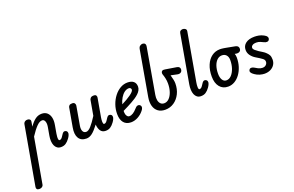

<svg xmlns="http://www.w3.org/2000/svg" viewBox="-173 -1536 3941 2573"><g transform="rotate(-20 1797.5 -249.5)"><path d="M16.5 428.5Q-7.5 428.5 -17.5 416.8Q-27.5 405 -24.5 385.5L124.5 -457.5Q126 -466.5 132.2 -476.5Q138.5 -486.5 150.8 -493.5Q163 -500.5 181 -500.5Q204 -500.5 216 -488.5Q228 -476.5 224 -454.5L212.5 -389Q254.5 -449 295.5 -479.2Q336.5 -509.5 387 -509.5Q434.5 -509.5 464.2 -483.5Q494 -457.5 504.8 -411.5Q515.5 -365.5 504 -304.5L484 -191Q479.5 -168 478.5 -145.5Q477.5 -123 481 -108.8Q484.5 -94.5 494.5 -94.5Q507.5 -94.5 518.8 -103Q530 -111.5 540.5 -128.5L555 -150Q565 -166.5 575 -175.2Q585 -184 596 -184Q612.5 -184 624.5 -174Q636.5 -164 636.5 -143.5Q636.5 -133 629.8 -115Q623 -97 606.5 -74.5Q579.5 -37.5 551 -18.8Q522.5 0 482.5 0Q450.5 0 428.2 -16Q406 -32 394.2 -59.5Q382.5 -87 380.5 -122.2Q378.5 -157.5 385.5 -196.5L406.5 -315.5Q411.5 -343.5 408.8 -368.2Q406 -393 394.2 -408.5Q382.5 -424 361.5 -424Q326 -424 283.8 -380.5Q241.5 -337 188.5 -256L74.5 389.5Q72.5 404.5 56.8 416.5Q41 428.5 16.5 428.5Z M843 9Q765.5 9 732.8 -44.5Q700 -98 717.5 -195.5L765 -464.5Q766.5 -475 777.8 -487.8Q789 -500.5 819.5 -500.5Q846 -500.5 855.8 -485Q865.5 -469.5 863 -453L816 -184.5Q807.5 -136.5 821.2 -106.5Q835 -76.5 868.5 -76.5Q899.5 -76.5 938.5 -119.5Q977.5 -162.5 1030 -245.5L1068 -460.5Q1069.5 -471 1082.2 -485.8Q1095 -500.5 1126 -500.5Q1153.5 -500.5 1161.5 -487Q1169.5 -473.5 1167 -457L1120.5 -194.5Q1117.5 -177.5 1115.8 -160Q1114 -142.5 1114.8 -127.5Q1115.5 -112.5 1119.2 -103.5Q1123 -94.5 1131 -94.5Q1144 -94.5 1155 -103Q1166 -111.5 1177 -128.5L1191 -150Q1201.5 -166.5 1211.2 -175.2Q1221 -184 1232.5 -184Q1248.5 -184 1260.8 -174Q1273 -164 1273 -143.5Q1273 -133 1266 -115Q1259 -97 1242.5 -74.5Q1216 -37.5 1187.2 -18.8Q1158.5 0 1119 0Q1071 0 1047 -34.8Q1023 -69.5 1020 -125.5Q963.5 -51 923.2 -21Q883 9 843 9Z M1478 9Q1410.5 9 1374.2 -35.2Q1338 -79.5 1338 -158.5Q1338 -228 1360.2 -291Q1382.5 -354 1420.5 -403.2Q1458.5 -452.5 1507.5 -481Q1556.5 -509.5 1610 -509.5Q1667 -509.5 1697.2 -483.8Q1727.5 -458 1727.5 -410Q1727.5 -383 1714.2 -358.8Q1701 -334.5 1678.2 -313.5Q1655.5 -292.5 1627.8 -274Q1600 -255.5 1570.5 -239.5Q1544 -224 1506 -205Q1468 -186 1434.5 -169.5Q1434 -160.5 1434.2 -152.5Q1434.5 -144.5 1435.5 -137Q1437.5 -112 1451 -94Q1464.5 -76 1484 -76Q1510.5 -76 1538.5 -94Q1566.5 -112 1591 -140.5Q1612 -166.5 1631.2 -172Q1650.5 -177.5 1665.5 -166Q1674 -160.5 1678.8 -149.8Q1683.5 -139 1680.2 -123.5Q1677 -108 1660 -87Q1626 -44 1577.5 -17.5Q1529 9 1478 9ZM1447.5 -258Q1465.5 -267.5 1485.5 -278Q1505.5 -288.5 1524 -299Q1556 -317.5 1581 -335.8Q1606 -354 1620.8 -370.5Q1635.5 -387 1635.5 -400.5Q1635.5 -411 1627.2 -421Q1619 -431 1603.5 -431Q1569 -431 1538.2 -407.8Q1507.5 -384.5 1484 -345.2Q1460.5 -306 1447.5 -258Z M1967 7.5Q1905.5 7.5 1865.5 -22Q1825.5 -51.5 1810.2 -104.8Q1795 -158 1807 -228.5L1921 -879Q1925 -902 1942.2 -915.2Q1959.5 -928.5 1978.5 -928.5Q2000 -928.5 2012 -915.2Q2024 -902 2019.5 -874.5L1906.5 -225Q1899 -183.5 1905.5 -150.5Q1912 -117.5 1931.5 -98.2Q1951 -79 1982 -79Q2021.5 -79 2052.2 -109.8Q2083 -140.5 2101 -193.2Q2119 -246 2119 -311Q2119 -350.5 2111.2 -385.5Q2103.5 -420.5 2093 -449Q2089 -460.5 2090.8 -474.8Q2092.5 -489 2105 -498Q2117.5 -507 2145.5 -502L2305.5 -476Q2326.5 -472.5 2337.5 -461.2Q2348.5 -450 2348.5 -433.5Q2348.5 -403 2327.5 -389.2Q2306.5 -375.5 2273.5 -384L2188.5 -402Q2199 -364.5 2205.5 -334.5Q2212 -304.5 2212 -280Q2212 -197.5 2179.5 -132.5Q2147 -67.5 2091.5 -30Q2036 7.5 1967 7.5Z M2478.5 0Q2445.5 0 2423.8 -16.5Q2402 -33 2390.5 -61Q2379 -89 2377.2 -125.5Q2375.5 -162 2382.5 -202.5L2503.5 -890Q2507.5 -911.5 2521.8 -920Q2536 -928.5 2552.5 -928.5Q2573 -928.5 2589.2 -915.8Q2605.5 -903 2601 -879.5L2480.5 -194.5Q2477.5 -177.5 2475.8 -160Q2474 -142.5 2474.8 -127.5Q2475.5 -112.5 2479.2 -103.5Q2483 -94.5 2490.5 -94.5Q2503.5 -94.5 2514.8 -103Q2526 -111.5 2536.5 -128.5L2551 -150Q2561 -166.5 2571 -175.2Q2581 -184 2592.5 -184Q2608.5 -184 2620.5 -174Q2632.5 -164 2632.5 -143.5Q2632.5 -133 2625.5 -115Q2618.5 -97 2602.5 -74.5Q2576 -37.5 2547.2 -18.8Q2518.5 0 2478.5 0Z M2864.5 4.5Q2788.5 4.5 2744.8 -49.8Q2701 -104 2701 -197.5Q2701 -289.5 2729.8 -358.5Q2758.5 -427.5 2810.2 -466Q2862 -504.5 2929.5 -504.5Q2941 -504.5 2954.5 -503.2Q2968 -502 2982 -499.8Q2996 -497.5 3007 -495.5Q3009.5 -495 3021.5 -492.8Q3033.5 -490.5 3061.2 -485.2Q3089 -480 3138.5 -470.5Q3162 -466 3172.5 -453.2Q3183 -440.5 3183 -423.5Q3183 -395 3163.5 -382.5Q3144 -370 3115 -374L3094.5 -378Q3099.5 -366.5 3102 -352.5Q3104.5 -338.5 3104.5 -322.5Q3104.5 -254.5 3085.8 -195.2Q3067 -136 3034 -91Q3001 -46 2957.5 -20.8Q2914 4.5 2864.5 4.5ZM2870.5 -82.5Q2910 -82.5 2941.5 -115.2Q2973 -148 2991.8 -202.2Q3010.5 -256.5 3010.5 -322Q3010.5 -366.5 2987.5 -392.5Q2964.5 -418.5 2925 -418.5Q2886.5 -418.5 2856.8 -391Q2827 -363.5 2810.2 -314.8Q2793.5 -266 2793.5 -203.5Q2793.5 -149 2814 -115.8Q2834.5 -82.5 2870.5 -82.5Z M3381.5 9Q3352.5 9 3315.5 -1.5Q3278.5 -12 3247 -34.5Q3217.5 -54 3207 -72.8Q3196.5 -91.5 3208.5 -110.5Q3218.5 -128 3240.2 -127.2Q3262 -126.5 3281 -113.5Q3294.5 -104.5 3323 -89.8Q3351.5 -75 3382 -75Q3415 -75 3433.8 -94.2Q3452.5 -113.5 3452.5 -136.5Q3452.5 -153 3445.5 -164Q3438.5 -175 3426.5 -184Q3412 -195.5 3388.5 -210.2Q3365 -225 3338 -241Q3300.5 -264 3275 -298.5Q3249.5 -333 3249.5 -376.5Q3249.5 -436 3295 -470.2Q3340.5 -504.5 3421 -504.5Q3450 -504.5 3482.5 -498.5Q3515 -492.5 3549 -474.5Q3578 -460 3589 -440.5Q3600 -421 3588 -399.5Q3578.5 -382.5 3557.5 -381.2Q3536.5 -380 3514 -392Q3499.5 -400 3473 -411Q3446.5 -422 3415.5 -422Q3382 -422 3362 -408.5Q3342 -395 3342 -374.5Q3342 -356 3360.5 -339.5Q3379 -323 3406.5 -304.5Q3432.5 -287.5 3458 -272.2Q3483.5 -257 3501.5 -238Q3521 -220 3533.5 -197.2Q3546 -174.5 3546 -133.5Q3546 -92.5 3525.2 -60.2Q3504.5 -28 3467.5 -9.5Q3430.5 9 3381.5 9Z"/></g></svg>

Font: Edu AU VIC WA NT Pre Medium
Style: Regular
Weight: 500
Designer: Tina and Corey Anderson, Eben Sorkin, Mirko Velimirovic
Foundry: Google for Education
Version: Version 1.001